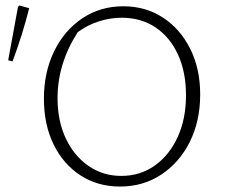

<svg xmlns="http://www.w3.org/2000/svg" viewBox="-20 -676 826 704"><path d="M420 8Q338 8 275 -33Q212 -74 176.5 -146.5Q141 -219 141 -314Q141 -411 178.5 -488Q216 -565 282 -609Q348 -653 432 -653Q514 -653 577.5 -611.5Q641 -570 677.5 -497Q714 -424 714 -330Q714 -232 676 -156Q638 -80 571.5 -36Q505 8 420 8ZM425 -31Q494 -31 547.5 -69Q601 -107 631.5 -173.5Q662 -240 662 -327Q662 -411 633 -475Q604 -539 551 -575Q498 -611 426 -611Q384 -611 342 -597.5Q300 -584 265 -558Q191 -443 191 -316Q191 -233 221 -169Q251 -105 304 -68Q357 -31 425 -31ZM26 -451 10 -455 46 -651 51 -656 87 -646Q62 -547 26 -451Z"/></svg>

Font: Piazzolla SC ExtraLight
Style: Regular
Weight: 200
Designer: Juan Pablo del Peral
Foundry: Huerta Tipografica
Version: Version 1.330